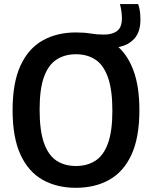

<svg xmlns="http://www.w3.org/2000/svg" viewBox="-20 -908 742 938"><path d="M351 9.5Q257.5 9.5 188 -29.8Q118.5 -69 80 -152.8Q41.5 -236.5 41.5 -370Q41.5 -503.5 80 -587.2Q118.5 -671 188.2 -710.2Q258 -749.5 351 -749.5Q392 -749.5 422.8 -744.2Q453.5 -739 488 -739Q529 -739 552.2 -756.8Q575.5 -774.5 575.5 -817.5Q575.5 -835.5 573.2 -852.2Q571 -869 566 -888H655Q661.5 -869 663.8 -851Q666 -833 666 -811.5Q666 -752.5 636.8 -719.8Q607.5 -687 558.5 -678Q607.5 -633.5 634.2 -557.2Q661 -481 661 -370Q661 -236.5 622.5 -152.8Q584 -69 514.2 -29.8Q444.5 9.5 351 9.5ZM351 -97Q406 -97 446 -122.8Q486 -148.5 507.5 -207.8Q529 -267 529 -367Q529 -470 507.2 -530.5Q485.5 -591 445.8 -617Q406 -643 351 -643Q296.5 -643 256.5 -617.2Q216.5 -591.5 195 -532.5Q173.5 -473.5 173.5 -373Q173.5 -269.5 195 -209.2Q216.5 -149 256.2 -123Q296 -97 351 -97Z"/></svg>

Font: Encode Sans SemiCondensed SemiCondensed SemiBold
Style: Regular
Weight: 600
Width: 4
Designer: Multiple Designers
Foundry: Impallari Type
Version: Version 3.000; ttfautohint (v1.8.3) -l 8 -r 50 -G 200 -x 14 